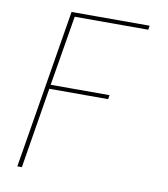

<svg xmlns="http://www.w3.org/2000/svg" viewBox="-82 -590 765 874"><g transform="rotate(10 300.0 -152.5)"><path d="M57 215 178 -520H539L536 -501H196L142 -177H414L411 -158H139L78 215Z"/></g></svg>

Font: Iosevka SS04 Th Ex Obl
Style: Regular
Weight: 100
Width: 7
Italic angle: -9°
Monospace: yes
Designer: Belleve Invis
Foundry: Belleve Invis
Version: Version 19.0.0; ttfautohint (v1.8.4)